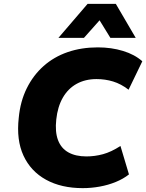

<svg xmlns="http://www.w3.org/2000/svg" viewBox="-20 -961 757 993"><path d="M408 12Q297 12 218 -31.5Q139 -75 101.5 -156Q64 -237 77 -352Q85 -437 118.5 -504.5Q152 -572 205.5 -619.5Q259 -667 330 -691.5Q401 -716 486 -716Q556 -716 616.5 -697.5Q677 -679 716 -644L645 -497Q606 -527 565 -539.5Q524 -552 479 -552Q421 -552 376.5 -527.5Q332 -503 305 -456Q278 -409 271 -343Q264 -279 280 -236.5Q296 -194 333.5 -173Q371 -152 427 -152Q470 -152 512.5 -163.5Q555 -175 603 -206L647 -59Q618 -36 579 -20Q540 -4 496 4Q452 12 408 12ZM282 -765 433 -941H579L682 -765H551L495 -856L414 -765Z"/></svg>

Font: Nunito Sans 8pt Black
Style: Italic
Weight: 900
Italic angle: -9°
Version: Version 3.101;gftools[0.9.27]